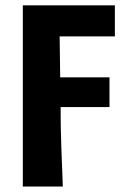

<svg xmlns="http://www.w3.org/2000/svg" viewBox="-20 -516 473 713"><path d="M64.7 176.7V-496.1H406.6V-380.8H201.5L203.5 -228.8H386.6V-118.4H205.1Q205.1 -43.3 207.6 26.6Q210 96.6 213.3 176.7Z"/></svg>

Font: Source Sans 3 VF
Style: Regular
Weight: 200
Designer: Paul D. Hunt
Foundry: Adobe
Version: Version 3.046;hotconv 1.0.118;makeotfexe 2.5.65603